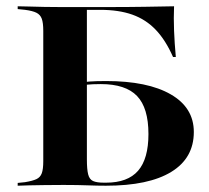

<svg xmlns="http://www.w3.org/2000/svg" viewBox="-20 -591 664 611"><path d="M117.7 -201.6V-492.7Q117.7 -518.5 112.9 -531.5Q108.1 -544.4 96 -550.4Q83.9 -556.5 59.7 -559.7L36.3 -562.1V-571Q51.6 -571 73.4 -570.2Q95.2 -569.4 121.4 -569Q147.6 -568.5 175.8 -568.5H187.9H310.5Q388.7 -568.5 441.1 -569.4Q493.5 -570.2 533.9 -571Q532.3 -533.9 533.9 -493.5Q535.5 -453.2 539.5 -409.7H530.6Q507.3 -462.9 475.8 -496Q444.4 -529 401.2 -544.4Q358.1 -559.7 298.4 -559.7H256.5V-201.6ZM175.8 -2.4Q147.6 -2.4 121.4 -2Q95.2 -1.6 73.4 -1.2Q51.6 -0.8 36.3 0V-8.9L59.7 -11.3Q83.9 -15.3 96 -21Q108.1 -26.6 112.9 -39.5Q117.7 -52.4 117.7 -78.2V-201.6H256.5V-83.9Q256.5 -52.4 260.5 -36.3Q264.5 -20.2 276.2 -14.9Q287.9 -9.7 310.5 -9.7H317.7Q386.3 -9.7 419.4 -47.6Q452.4 -85.5 452.4 -164.5Q452.4 -247.6 416.1 -285.5Q379.8 -323.4 300.8 -323.4Q274.2 -323.4 255.2 -321.4Q236.3 -319.4 212.9 -315.3V-324.2Q241.9 -329.8 263.7 -331.5Q285.5 -333.1 317.7 -333.1Q450 -333.1 523.4 -290.7Q596.8 -248.4 596.8 -171Q596.8 -87.9 525 -44Q453.2 0 316.9 0Q290.3 0 258.5 -1.2Q226.6 -2.4 187.9 -2.4Z"/></svg>

Font: Playfair 144pt SemiExpanded ExtraBold
Style: Regular
Weight: 800
Width: 6
Designer: Claus Eggers Sørensen
Foundry: Claus Eggers Sørensen
Version: Version 2.203